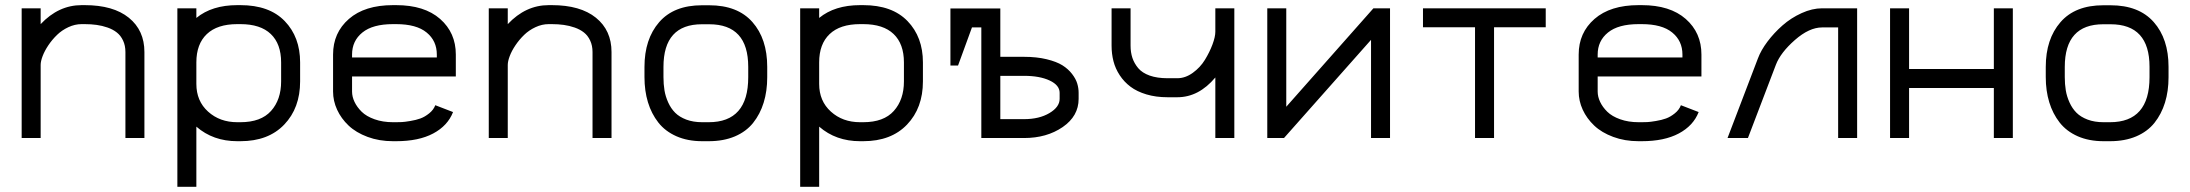

<svg xmlns="http://www.w3.org/2000/svg" viewBox="-20 -532 8441 740"><path d="M463.4 -331.5Q463.4 -356.4 454.3 -375.7Q445.3 -395 430.4 -406.7Q415.5 -418.5 394.8 -425.8Q374 -433.1 352.5 -436Q331.1 -439 306.6 -439H294.4Q268.6 -439 243.4 -427.2Q218.3 -415.5 199.5 -397.2Q180.7 -378.9 166.3 -357.4Q151.9 -335.9 144.3 -315.9Q136.7 -295.9 136.7 -281.7V0H63.5V-500H136.7V-439Q205.6 -512.2 294.4 -512.2H306.6Q416.5 -512.2 476.6 -463.6Q536.6 -415 536.6 -331.5V0H463.4Z M736.8 -208.5Q736.8 -142.6 782 -101.8Q827.1 -61 894.5 -61H906.7Q985.8 -61 1024.7 -104.5Q1063.5 -147.9 1063.5 -218.3V-291.5Q1063.5 -362.8 1023.7 -400.9Q983.9 -439 906.7 -439H894.5Q817.4 -439 777.1 -400.6Q736.8 -362.3 736.8 -291.5ZM736.8 188H663.6V-500H736.8V-462.9Q796.9 -512.2 894.5 -512.2H906.7Q1018.1 -512.2 1077.4 -450.7Q1136.7 -389.2 1136.7 -291.5V-218.3Q1136.7 -115.7 1075.4 -51.8Q1014.2 12.2 906.7 12.2H894.5Q801.3 12.2 736.8 -43.9Z M1336.9 -237.3V-179.2Q1336.9 -159.2 1346.4 -139.2Q1356 -119.1 1374 -101.3Q1392.1 -83.5 1423.6 -72.3Q1455.1 -61 1494.6 -61H1506.8Q1518.1 -61 1528.8 -61.5Q1539.6 -62 1561.5 -65.7Q1583.5 -69.3 1600.3 -75.4Q1617.2 -81.5 1634 -95Q1650.9 -108.4 1657.7 -126.5L1726.1 -100.1Q1705.6 -47.4 1649.7 -17.6Q1593.8 12.2 1506.8 12.2H1494.6Q1441.4 12.2 1396.7 -4.4Q1352.1 -21 1323.5 -48.1Q1294.9 -75.2 1279.3 -109.1Q1263.7 -143.1 1263.7 -179.2V-321.8Q1263.7 -405.8 1324.7 -459Q1385.7 -512.2 1494.6 -512.2H1506.8Q1615.7 -512.2 1676.3 -459Q1736.8 -405.8 1736.8 -321.8V-237.3ZM1663.6 -310.5V-321.8Q1663.6 -374.5 1624.3 -406.7Q1585 -439 1506.8 -439H1494.6Q1416.5 -439 1376.7 -406.7Q1336.9 -374.5 1336.9 -321.8V-310.5Z M2263.7 -331.5Q2263.7 -356.4 2254.6 -375.7Q2245.6 -395 2230.7 -406.7Q2215.8 -418.5 2195.1 -425.8Q2174.3 -433.1 2152.8 -436Q2131.3 -439 2106.9 -439H2094.7Q2068.8 -439 2043.7 -427.2Q2018.6 -415.5 1999.8 -397.2Q1981 -378.9 1966.6 -357.4Q1952.1 -335.9 1944.6 -315.9Q1937 -295.9 1937 -281.7V0H1863.8V-500H1937V-439Q2005.9 -512.2 2094.7 -512.2H2106.9Q2216.8 -512.2 2276.9 -463.6Q2336.9 -415 2336.9 -331.5V0H2263.7Z M2937 -274.4V-234.4Q2937 -180.7 2923.3 -136.5Q2909.7 -92.3 2882.8 -58.6Q2856 -24.9 2812.3 -6.3Q2768.6 12.2 2711.4 12.2H2686.5Q2630.4 12.2 2587.2 -6.8Q2543.9 -25.9 2517.3 -59.8Q2490.7 -93.8 2477.3 -137.9Q2463.9 -182.1 2463.9 -234.9V-273.9Q2463.9 -381.3 2520.5 -446.5Q2577.1 -511.7 2685.5 -511.7H2713.4Q2822.8 -511.7 2879.9 -447Q2937 -382.3 2937 -274.4ZM2713.4 -438.5H2685.5Q2537.1 -438.5 2537.1 -273.9V-234.9Q2537.1 -207.5 2541 -183.8Q2544.9 -160.2 2555.4 -137Q2565.9 -113.8 2582.3 -97.4Q2598.6 -81.1 2625.2 -71Q2651.9 -61 2686.5 -61H2711.4Q2863.8 -61 2863.8 -234.4V-274.4Q2863.8 -438.5 2713.4 -438.5Z M3137.2 -208.5Q3137.2 -142.6 3182.4 -101.8Q3227.5 -61 3294.9 -61H3307.1Q3386.2 -61 3425 -104.5Q3463.9 -147.9 3463.9 -218.3V-291.5Q3463.9 -362.8 3424.1 -400.9Q3384.3 -439 3307.1 -439H3294.9Q3217.8 -439 3177.5 -400.6Q3137.2 -362.3 3137.2 -291.5ZM3137.2 188H3064V-500H3137.2V-462.9Q3197.3 -512.2 3294.9 -512.2H3307.1Q3418.5 -512.2 3477.8 -450.7Q3537.1 -389.2 3537.1 -291.5V-218.3Q3537.1 -115.7 3475.8 -51.8Q3414.6 12.2 3307.1 12.2H3294.9Q3201.7 12.2 3137.2 -43.9Z M3835.4 -239.7V-72.8H3926.8Q3985.4 -72.8 4024.7 -96.2Q4064 -119.6 4064 -150.9V-174.3Q4064 -203.6 4025.6 -221.7Q3987.3 -239.7 3926.8 -239.7ZM3926.8 -313Q3975.6 -313 4013.9 -303.7Q4052.2 -294.4 4074.7 -280.3Q4097.2 -266.1 4111.8 -247.1Q4126.5 -228 4131.8 -210.2Q4137.2 -192.4 4137.2 -174.3V-150.9Q4137.2 -84.5 4075.7 -42.2Q4014.2 0 3926.8 0H3762.2V-426.3H3726.1L3672.4 -279.3H3643.1V-499.5H3835.4V-313Z M4337.4 -356Q4337.4 -330.1 4344.5 -308.8Q4351.6 -287.6 4366.9 -269.3Q4382.3 -251 4411.1 -240.7Q4439.9 -230.5 4480 -230.5H4517.6Q4548.3 -230.5 4577.1 -251.2Q4606 -272 4624 -301.5Q4642.1 -331.1 4653.1 -360.6Q4664.1 -390.1 4664.1 -409.7V-500H4737.3V0H4664.1V-233.4Q4600.1 -157.2 4517.6 -157.2H4480Q4435.1 -157.2 4398.4 -168.2Q4361.8 -179.2 4337.2 -197.8Q4312.5 -216.3 4295.7 -241.9Q4278.8 -267.6 4271.5 -296.1Q4264.2 -324.7 4264.2 -356V-500H4337.4Z M4864.3 0V-500H4937.5V-120.6L5273.4 -500H5337.4V0H5264.2V-378.4L4928.7 0Z M5937.5 -500V-426.8H5738.3V0H5665V-426.8H5464.4V-500Z M6137.7 -237.3V-179.2Q6137.7 -159.2 6147.2 -139.2Q6156.7 -119.1 6174.8 -101.3Q6192.9 -83.5 6224.4 -72.3Q6255.9 -61 6295.4 -61H6307.6Q6318.8 -61 6329.6 -61.5Q6340.3 -62 6362.3 -65.7Q6384.3 -69.3 6401.1 -75.4Q6418 -81.5 6434.8 -95Q6451.7 -108.4 6458.5 -126.5L6526.9 -100.1Q6506.3 -47.4 6450.4 -17.6Q6394.5 12.2 6307.6 12.2H6295.4Q6242.2 12.2 6197.5 -4.4Q6152.8 -21 6124.3 -48.1Q6095.7 -75.2 6080.1 -109.1Q6064.5 -143.1 6064.5 -179.2V-321.8Q6064.5 -405.8 6125.5 -459Q6186.5 -512.2 6295.4 -512.2H6307.6Q6416.5 -512.2 6477.1 -459Q6537.6 -405.8 6537.6 -321.8V-237.3ZM6464.4 -310.5V-321.8Q6464.4 -374.5 6425 -406.7Q6385.7 -439 6307.6 -439H6295.4Q6217.3 -439 6177.5 -406.7Q6137.7 -374.5 6137.7 -321.8V-310.5Z M6755.4 -307.1Q6767.1 -338.4 6792.2 -371.8Q6817.4 -405.3 6850.1 -434.1Q6882.8 -462.9 6923.6 -481.4Q6964.4 -500 7002.9 -500H7137.7V0H7064.5V-426.3H7002.9Q6953.1 -426.3 6897.9 -377.9Q6842.8 -329.6 6824.7 -282.7L6716.8 0H6638.2Z M7337.9 0H7264.6V-500H7337.9V-266.1H7664.6V-500H7737.8V0H7664.6V-192.9H7337.9Z M8337.9 -274.4V-234.4Q8337.9 -180.7 8324.2 -136.5Q8310.5 -92.3 8283.7 -58.6Q8256.8 -24.9 8213.1 -6.3Q8169.4 12.2 8112.3 12.2H8087.4Q8031.2 12.2 7988 -6.8Q7944.8 -25.9 7918.2 -59.8Q7891.6 -93.8 7878.2 -137.9Q7864.7 -182.1 7864.7 -234.9V-273.9Q7864.7 -381.3 7921.4 -446.5Q7978 -511.7 8086.4 -511.7H8114.3Q8223.6 -511.7 8280.8 -447Q8337.9 -382.3 8337.9 -274.4ZM8114.3 -438.5H8086.4Q7938 -438.5 7938 -273.9V-234.9Q7938 -207.5 7941.9 -183.8Q7945.8 -160.2 7956.3 -137Q7966.8 -113.8 7983.2 -97.4Q7999.5 -81.1 8026.1 -71Q8052.7 -61 8087.4 -61H8112.3Q8264.6 -61 8264.6 -234.4V-274.4Q8264.6 -438.5 8114.3 -438.5Z"/></svg>

Font: Anka/Coder
Style: Regular
Weight: 400
Monospace: yes
Version: Version 001.100